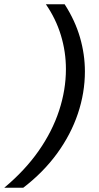

<svg xmlns="http://www.w3.org/2000/svg" viewBox="-59 -772 464 900"><path d="M244 -752Q293 -676 316 -596.5Q339 -517 339 -437Q339 -337 306 -239Q273 -141 208.5 -52.5Q144 36 50 108H-39Q58 27 122 -64.5Q186 -156 218 -253.5Q250 -351 250 -448Q250 -529 226.5 -606.5Q203 -684 156 -752Z"/></svg>

Font: Instrument Sans SemiCondensed Medium
Style: Italic
Weight: 500
Width: 4
Italic angle: -13°
Designer: Rodrigo Fuenzalida
Foundry: fragTYPE
Version: Version 1.000;gftools[0.9.28]